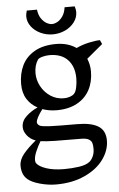

<svg xmlns="http://www.w3.org/2000/svg" viewBox="-60 -702 611 988"><g transform="rotate(-5 245.5 -208.5)"><path d="M469.2 41Q469.2 91.8 435.3 138.7Q401.4 185.5 337.6 214.8Q273.9 244.1 189.5 244.1Q149.4 244.1 106.7 232.4Q64 220.7 43.9 203.1Q27.8 189 21.5 171.4Q15.1 153.8 15.1 132.3Q15.1 101.1 39.6 71.5Q64 42 104 9.3Q75.7 -1 59.6 -22.2Q43.5 -43.5 43.5 -64.9Q43.5 -96.2 69.1 -120.1Q94.7 -144 128.4 -159.2Q94.7 -176.8 74.7 -208.5Q54.7 -240.2 54.7 -286.6Q54.7 -339.8 75.4 -382.6Q96.2 -425.3 140.4 -450.7Q184.6 -476.1 252 -476.1Q312 -476.1 355.5 -446.3Q386.2 -460.9 421.6 -468.5Q457 -476.1 478.5 -476.1L487.8 -455.1L405.3 -386.2Q418.5 -355 418.5 -320.3Q418.5 -266.6 396.5 -225.1Q374.5 -183.6 331.1 -159.9Q287.6 -136.2 225.6 -136.2Q187.5 -136.2 152.3 -148.4Q118.2 -102.5 118.2 -83.5Q118.2 -77.1 122.8 -71.8Q127.4 -66.4 133.8 -64Q147.9 -59.1 185.8 -57.4Q223.6 -55.7 325.2 -55.7Q396 -55.7 432.6 -33.2Q469.2 -10.7 469.2 41ZM133.3 -335Q133.3 -300.3 150.6 -267.8Q168 -235.4 198.7 -214.8Q229.5 -194.3 267.1 -194.3Q284.2 -194.3 298.3 -199Q312.5 -203.6 321.3 -212.4Q330.6 -221.7 335.4 -244.9Q340.3 -268.1 340.3 -291.5Q340.3 -351.1 307.6 -386.5Q274.9 -421.9 212.9 -421.9Q193.8 -421.9 175.5 -416.7Q157.2 -411.6 151.9 -403.8Q133.3 -375.5 133.3 -335ZM397 77.1Q397 58.6 393.3 47.1Q389.6 35.6 376.7 28.3Q363.8 21 337.4 21Q249 21 201.9 20Q154.8 19 128.4 15.1Q114.7 38.1 103.3 64.2Q91.8 90.3 91.8 109.4Q91.8 120.6 96.2 126.5Q108.9 144 146.5 156.5Q184.1 168.9 237.3 168.9Q276.9 168.9 314 163.6Q351.1 158.2 370.1 143.1Q380.9 134.3 388.9 117.2Q397 100.1 397 77.1ZM111.3 -630.9Q111.3 -642.6 116.7 -660.6H169.4Q172.9 -632.3 185.3 -614.3Q197.8 -596.2 212.9 -588.1Q228 -580.1 240.2 -580.1Q252.9 -580.1 268.1 -588.1Q283.2 -596.2 295.7 -614.3Q308.1 -632.3 312 -660.6H364.3Q369.6 -643.6 369.6 -631.3Q369.6 -603 351.6 -578.9Q333.5 -554.7 303.7 -540.8Q273.9 -526.9 240.2 -526.9Q206.5 -526.9 176.8 -540.8Q147 -554.7 129.2 -578.6Q111.3 -602.5 111.3 -630.9Z"/></g></svg>

Font: Vesper Libre
Style: Regular
Weight: 400
Designer: Robert Keller & Kimya Gandhi
Foundry: Mota Italic
Version: Version 1.058